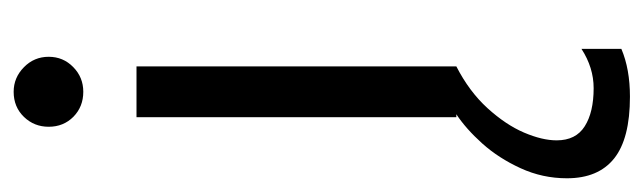

<svg xmlns="http://www.w3.org/2000/svg" viewBox="-366 -341 952 284"><g transform="rotate(-90 110.0 -199.0)"><path d="M78.6 -473.1H153.8V0H78.6ZM64.5 -603Q64.5 -624.5 79.1 -639.6Q93.8 -654.8 116.2 -654.8Q137.2 -654.8 152.6 -639.6Q168 -624.5 168 -603Q168 -581.5 152.8 -566.7Q137.7 -551.8 116.2 -551.8Q94.2 -551.8 79.3 -566.4Q64.5 -581.1 64.5 -603ZM-11.7 163.6Q-11.7 127.4 3.2 95Q18.1 62.5 39.8 38.3Q61.5 14.2 83 0H153.8Q116.7 19 92 46.1Q67.4 73.2 55.9 100.1Q44.4 127 44.4 148.4Q44.4 176.8 65.2 189.9Q85.9 203.1 121.6 203.1Q151.9 203.1 179.7 185.1V244.1Q149.9 256.8 108.9 256.8Q46.9 256.8 17.6 233.4Q-11.7 210 -11.7 163.6Z"/></g></svg>

Font: Glacial Indifference
Style: Regular
Weight: 400
Designer: Alfredo Marco Pradil
Foundry: Alfredo Marco Pradil
Version: Version 1.312